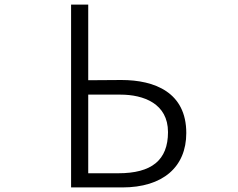

<svg xmlns="http://www.w3.org/2000/svg" viewBox="-20 -790 1040 840"><path d="M515 30C692 30 795 -59 795 -208C795 -385 658 -440 511 -440L366 -439V-770H291V30ZM366 -32V-376H507C608 -376 715 -337 715 -212C715 -89 643 -32 498 -32Z"/></svg>

Font: LINE Seed JP_OTF Regular
Style: Regular
Weight: 400
Designer: LY Corporation & Fontrix & Fontworks
Version: Version 1.002